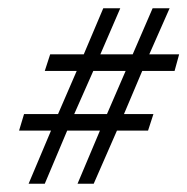

<svg xmlns="http://www.w3.org/2000/svg" viewBox="-20 -443 452 463"><path d="M49 0 103 -128H26L38 -168H120L165 -272H88L101 -312H182L229 -423H270L222 -312H300L348 -423H389L340 -312H412L401 -272H323L279 -168H350L337 -128H262L206 0H167L221 -128H142L88 0ZM159 -168H238L283 -272H205Z"/></svg>

Font: Junicode SmExp
Style: Italic
Weight: 400
Width: 6
Italic angle: -11°
Designer: Peter S. Baker
Version: Version 2.205; ttfautohint (v1.8.4)